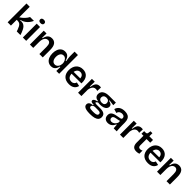

<svg xmlns="http://www.w3.org/2000/svg" viewBox="566 -2838 5124 5124"><g transform="rotate(45 3127.5 -276.5)"><path d="M70 0V-710H194V-312Q228 -333 259 -358.5Q290 -384 316 -412Q342 -440 362 -468.5Q382 -497 394 -523H539Q523 -484 497.5 -446.5Q472 -409 437.5 -376.5Q403 -344 360.5 -320.5Q318 -297 269 -288V-273Q330 -282 372 -267.5Q414 -253 442.5 -223.5Q471 -194 491 -155Q511 -116 527 -75L553 0H414L398 -49Q380 -99 359.5 -137Q339 -175 308.5 -196.5Q278 -218 230 -218H194V0Z M644 0V-523H770V0ZM707 -604Q668 -604 648 -620Q628 -636 628 -668Q628 -699 648.5 -715.5Q669 -732 707 -732Q746 -732 766.5 -715.5Q787 -699 787 -668Q787 -637 766.5 -620.5Q746 -604 707 -604Z M910 0V-317V-523H1015L1012 -360H1030Q1043 -420 1067 -459Q1091 -498 1127.5 -517Q1164 -536 1213 -536Q1302 -536 1348.5 -473Q1395 -410 1395 -278V0H1268V-265Q1268 -350 1243 -389.5Q1218 -429 1168 -429Q1126 -429 1096.5 -402.5Q1067 -376 1052 -332Q1037 -288 1036 -234V0Z M1715 13Q1650 13 1601.5 -20.5Q1553 -54 1526.5 -116Q1500 -178 1500 -262Q1500 -342 1524 -403.5Q1548 -465 1595 -500Q1642 -535 1710 -535Q1762 -535 1797 -514.5Q1832 -494 1854 -457Q1876 -420 1889 -371H1909Q1904 -402 1898.5 -433.5Q1893 -465 1890 -493.5Q1887 -522 1887 -544V-709H2014V-255V0H1907L1909 -149H1890Q1879 -96 1856 -60Q1833 -24 1798.5 -5.5Q1764 13 1715 13ZM1755 -91Q1788 -91 1813 -106.5Q1838 -122 1854.5 -146Q1871 -170 1879 -198.5Q1887 -227 1887 -252V-268Q1887 -288 1882 -310Q1877 -332 1866 -353.5Q1855 -375 1839 -392.5Q1823 -410 1801.5 -420.5Q1780 -431 1754 -431Q1715 -431 1688 -409Q1661 -387 1646.5 -348.5Q1632 -310 1632 -260Q1632 -209 1647 -171Q1662 -133 1689.5 -112Q1717 -91 1755 -91Z M2391 13Q2327 13 2277.5 -5Q2228 -23 2194 -57.5Q2160 -92 2142.5 -141Q2125 -190 2125 -252Q2125 -314 2142 -366Q2159 -418 2192 -456Q2225 -494 2272.5 -515Q2320 -536 2381 -536Q2438 -536 2483 -517Q2528 -498 2559 -460.5Q2590 -423 2604.5 -367.5Q2619 -312 2615 -239L2206 -236V-309L2541 -312L2498 -272Q2503 -328 2488.5 -364Q2474 -400 2446 -418Q2418 -436 2382 -436Q2341 -436 2310.5 -414.5Q2280 -393 2263 -352.5Q2246 -312 2246 -254Q2246 -167 2284.5 -124Q2323 -81 2391 -81Q2420 -81 2440.5 -89Q2461 -97 2475 -109.5Q2489 -122 2497.5 -138Q2506 -154 2511 -171L2621 -147Q2613 -111 2595 -81.5Q2577 -52 2548.5 -30.5Q2520 -9 2481 2Q2442 13 2391 13Z M2728 0V-263V-523H2835L2832 -342H2850Q2858 -406 2877 -449Q2896 -492 2930 -513.5Q2964 -535 3014 -535Q3024 -535 3035.5 -534Q3047 -533 3062 -529L3056 -395Q3041 -401 3024 -404Q3007 -407 2993 -407Q2954 -407 2925.5 -387Q2897 -367 2879.5 -330Q2862 -293 2854 -242V0Z M3348 179Q3263 179 3208.5 166Q3154 153 3128.5 127Q3103 101 3103 63Q3103 17 3139 -12Q3175 -41 3247 -48V-68Q3193 -67 3165 -79.5Q3137 -92 3137 -120Q3137 -147 3165 -168Q3193 -189 3257 -203V-222Q3196 -226 3162 -261.5Q3128 -297 3128 -354Q3128 -405 3155.5 -443.5Q3183 -482 3237.5 -504.5Q3292 -527 3370 -527H3628V-428L3465 -451V-431Q3527 -420 3556.5 -395Q3586 -370 3586 -327Q3586 -286 3559.5 -254.5Q3533 -223 3484 -205.5Q3435 -188 3365 -188Q3352 -188 3337 -189Q3322 -190 3290 -194Q3268 -179 3255.5 -167.5Q3243 -156 3243 -147Q3243 -138 3253 -133Q3263 -128 3278.5 -126Q3294 -124 3309 -124H3449Q3469 -124 3500.5 -120.5Q3532 -117 3563.5 -104.5Q3595 -92 3616.5 -63.5Q3638 -35 3638 15Q3638 72 3605.5 108.5Q3573 145 3508.5 162Q3444 179 3348 179ZM3358 77Q3421 77 3458 70Q3495 63 3511 47.5Q3527 32 3527 8Q3527 -13 3516.5 -25.5Q3506 -38 3490.5 -43Q3475 -48 3459.5 -49Q3444 -50 3433 -50H3309Q3262 -43 3242.5 -23.5Q3223 -4 3223 21Q3223 44 3239 56Q3255 68 3285.5 72.5Q3316 77 3358 77ZM3362 -258Q3414 -258 3440.5 -282.5Q3467 -307 3467 -346Q3467 -389 3440 -416.5Q3413 -444 3361 -444Q3309 -444 3280.5 -417Q3252 -390 3252 -348Q3252 -322 3265 -301.5Q3278 -281 3302 -269.5Q3326 -258 3362 -258Z M3856 13Q3813 13 3779 -3.5Q3745 -20 3725.5 -53Q3706 -86 3706 -135Q3706 -176 3721.5 -205Q3737 -234 3768 -252.5Q3799 -271 3845 -283.5Q3891 -296 3952 -305Q3986 -310 4008 -315Q4030 -320 4040.5 -330.5Q4051 -341 4051 -362Q4051 -393 4028.5 -415Q4006 -437 3959 -437Q3930 -437 3903.5 -427Q3877 -417 3858 -396Q3839 -375 3832 -340L3720 -374Q3730 -414 3751 -444Q3772 -474 3803 -495Q3834 -516 3874.5 -526Q3915 -536 3962 -536Q4035 -536 4082 -512Q4129 -488 4152 -438.5Q4175 -389 4175 -312V-214Q4175 -180 4176.5 -143.5Q4178 -107 4180.5 -70.5Q4183 -34 4186 0H4073Q4070 -28 4067 -60.5Q4064 -93 4063 -126H4047Q4033 -88 4007 -56Q3981 -24 3943.5 -5.5Q3906 13 3856 13ZM3906 -80Q3926 -80 3947 -87Q3968 -94 3987.5 -108Q4007 -122 4024 -143.5Q4041 -165 4053 -193L4052 -280L4076 -276Q4059 -262 4034 -254Q4009 -246 3981.5 -242Q3954 -238 3926.5 -232.5Q3899 -227 3877 -218.5Q3855 -210 3842 -194.5Q3829 -179 3829 -152Q3829 -118 3850.5 -99Q3872 -80 3906 -80Z M4309 0V-263V-523H4416L4413 -342H4431Q4439 -406 4458 -449Q4477 -492 4511 -513.5Q4545 -535 4595 -535Q4605 -535 4616.5 -534Q4628 -533 4643 -529L4637 -395Q4622 -401 4605 -404Q4588 -407 4574 -407Q4535 -407 4506.5 -387Q4478 -367 4460.5 -330Q4443 -293 4435 -242V0Z M4935 12Q4852 12 4813 -32.5Q4774 -77 4774 -171V-422H4698L4700 -522H4749Q4779 -522 4793 -531.5Q4807 -541 4811 -565L4822 -639H4895V-523H5033V-418H4895V-176Q4895 -139 4912.5 -122Q4930 -105 4965 -105Q4984 -105 5002.5 -109.5Q5021 -114 5036 -125V-5Q5006 5 4980.5 8.5Q4955 12 4935 12Z M5371 13Q5307 13 5257.5 -5Q5208 -23 5174 -57.5Q5140 -92 5122.5 -141Q5105 -190 5105 -252Q5105 -314 5122 -366Q5139 -418 5172 -456Q5205 -494 5252.5 -515Q5300 -536 5361 -536Q5418 -536 5463 -517Q5508 -498 5539 -460.5Q5570 -423 5584.5 -367.5Q5599 -312 5595 -239L5186 -236V-309L5521 -312L5478 -272Q5483 -328 5468.5 -364Q5454 -400 5426 -418Q5398 -436 5362 -436Q5321 -436 5290.5 -414.5Q5260 -393 5243 -352.5Q5226 -312 5226 -254Q5226 -167 5264.5 -124Q5303 -81 5371 -81Q5400 -81 5420.5 -89Q5441 -97 5455 -109.5Q5469 -122 5477.5 -138Q5486 -154 5491 -171L5601 -147Q5593 -111 5575 -81.5Q5557 -52 5528.5 -30.5Q5500 -9 5461 2Q5422 13 5371 13Z M5708 0V-317V-523H5813L5810 -360H5828Q5841 -420 5865 -459Q5889 -498 5925.5 -517Q5962 -536 6011 -536Q6100 -536 6146.5 -473Q6193 -410 6193 -278V0H6066V-265Q6066 -350 6041 -389.5Q6016 -429 5966 -429Q5924 -429 5894.5 -402.5Q5865 -376 5850 -332Q5835 -288 5834 -234V0Z"/></g></svg>

Font: Bricolage Grotesque 17pt SemiBold
Style: Regular
Weight: 600
Version: Version 1.001;gftools[0.9.33.dev8+g029e19f]